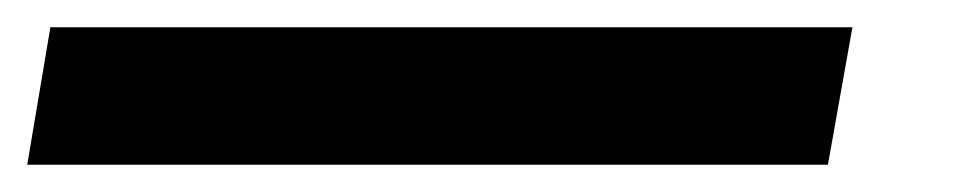

<svg xmlns="http://www.w3.org/2000/svg" viewBox="-89 55 703 141"><path d="M-69 176 -52 75H537L519 176Z"/></svg>

Font: Georama Condensed SemiBold
Style: Italic
Weight: 600
Width: 3
Italic angle: -9°
Designer: Jean-Baptiste Levee
Foundry: Production Type
Version: Version 1.000